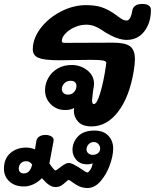

<svg xmlns="http://www.w3.org/2000/svg" viewBox="-89 -636 784 972"><path d="M224 -428Q224 -422 228.5 -420.5Q233 -419 242 -419L484 -420Q544 -420 569 -402Q594 -384 594 -336Q594 -312 588 -276Q566 -145 509 -70.5Q452 4 374 4Q329 4 307 -19.5Q285 -43 285 -74Q285 -84 286 -89Q268 -79 240 -79Q198 -79 168.5 -108Q139 -137 139 -179Q139 -212 155.5 -241.5Q172 -271 202.5 -289Q233 -307 274 -307Q319 -307 353 -280Q387 -253 387 -212Q387 -200 382 -175Q377 -135 377 -129Q377 -109 386 -109Q402 -109 419 -167Q436 -225 447 -301L449 -317Q449 -327 431 -330Q413 -333 373 -333L281 -332Q253 -331 208 -331Q136 -331 106.5 -343Q77 -355 77 -386Q77 -441 116.5 -493Q156 -545 219 -577.5Q282 -610 346 -610Q395 -610 426.5 -599Q458 -588 487 -568Q492 -564 497.5 -560.5Q503 -557 508 -553Q524 -541 533 -536.5Q542 -532 552 -532Q573 -532 582 -587Q584 -598 596 -607Q608 -616 630 -616Q675 -616 675 -586Q675 -520 641.5 -477Q608 -434 552 -434Q508 -434 446 -471Q440 -475 423.5 -486Q407 -497 388 -504Q369 -511 347 -511Q318 -511 289.5 -498.5Q261 -486 242.5 -466.5Q224 -447 224 -428ZM298 -201Q298 -213 290.5 -220Q283 -227 269 -227Q248 -227 236 -213.5Q224 -200 224 -185Q224 -173 232.5 -165Q241 -157 256 -157Q274 -157 286 -170Q298 -183 298 -201ZM484 116Q484 152 467 199.5Q450 247 420 281.5Q390 316 353 316Q328 315 310.5 306.5Q293 298 277.5 286.5Q262 275 259 275Q255 275 243.5 286Q232 297 220 304Q208 311 192 311Q176 311 160 300.5Q144 290 123 266Q105 285 81 296.5Q57 308 32 308Q-14 308 -41.5 282.5Q-69 257 -69 218Q-69 167 -36.5 139Q-4 111 44 111Q65 111 88 120L95 78Q98 62 111 54.5Q124 47 141 47Q160 47 172.5 55.5Q185 64 182 79L161 191Q185 227 192 227Q195 227 212 214Q214 212 224.5 204.5Q235 197 243.5 193Q252 189 259 189Q269 189 282 195.5Q295 202 307 209.5Q319 217 323 220Q327 223 338 230Q349 237 353 237Q359 237 368 224Q377 211 380 191Q368 196 352 196Q318 196 298 174Q278 152 278 123Q278 84 306 54.5Q334 25 389 25Q435 25 459.5 51Q484 77 484 116ZM418 115Q418 103 409 93Q400 83 386 83Q370 83 359.5 94.5Q349 106 349 121Q349 132 358 140Q367 148 380 148Q396 148 407 139.5Q418 131 418 115ZM74 197Q61 180 44 180Q26 180 16 191Q6 202 6 218Q6 229 13 235.5Q20 242 32 242Q63 242 74 197Z"/></svg>

Font: Mali
Style: Bold Italic
Weight: 700
Italic angle: -10°
Version: Version 1.000; ttfautohint (v1.6)